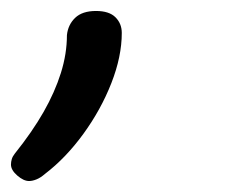

<svg xmlns="http://www.w3.org/2000/svg" viewBox="-81 -110 414 350"><path d="M-28 220Q-38 220 -49.5 210Q-61 200 -61 190Q-61 185 -59.5 180Q-58 175 -54 170Q-22 130 -1.5 94Q19 58 30 23Q41 -12 41 -46Q43 -65 56 -77.5Q69 -90 94 -90Q118 -90 129.5 -78.5Q141 -67 141 -50Q141 -7 122 41.5Q103 90 71 134Q39 178 1 207Q-7 214 -14.5 217Q-22 220 -28 220Z"/></svg>

Font: Playwrite CU
Style: Regular
Weight: 400
Designer: Veronika Burian, José Scaglione
Foundry: TypeTogether
Version: Version 1.002